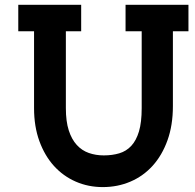

<svg xmlns="http://www.w3.org/2000/svg" viewBox="-20 -760 801 790"><path d="M691.4 -631.3V-323.2Q691.4 -244.6 669.2 -182.9Q647 -121.1 608.2 -78.1Q569.3 -35.2 516.6 -12.7Q463.9 9.8 402.8 9.8Q343.3 9.8 291.7 -12.7Q240.2 -35.2 202.1 -77.1Q164.1 -119.1 142.1 -179.2Q120.1 -239.3 120.1 -314.9V-631.3H55.2V-740.2H314V-631.3H251V-314.9Q251 -260.7 262.9 -223.6Q274.9 -186.5 295.9 -163.6Q316.9 -140.6 345.5 -130.6Q374 -120.6 407.2 -120.6Q441.9 -120.6 470.7 -129.2Q499.5 -137.7 520 -159.7Q540.5 -181.6 551.8 -219.2Q563 -256.8 563 -314.9V-631.3H496.6V-740.2H755.4V-631.3Z"/></svg>

Font: Twentytwelve Slab
Style: TwentytwelveSlab
Weight: 700
Designer: Domenico Catapano
Version: Version 1.00 2012